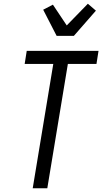

<svg xmlns="http://www.w3.org/2000/svg" viewBox="-20 -1007 547 1027"><path d="M155 0 265 -665H112L123 -735H507L496 -665H343L233 0ZM283 -815 211 -955 263 -982 337 -871 450 -987 493 -950 375 -815Z"/></svg>

Font: Iosevka
Style: Italic
Weight: 400
Italic angle: -9°
Monospace: yes
Designer: Belleve Invis
Foundry: Belleve Invis
Version: Version 32.5.0; ttfautohint (v1.8.4)